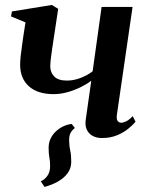

<svg xmlns="http://www.w3.org/2000/svg" viewBox="-20 -544 585 772"><path d="M268.5 -45.5 281 -29.5Q268.5 -19.5 263 -8Q257.5 3.5 258 22.5Q258.5 44.5 262.5 62.2Q266.5 80 266.5 106Q266.5 132.5 252 152.2Q237.5 172 213.2 185.8Q189 199.5 159 207.5L144 185Q160 178 170.8 162.5Q181.5 147 181.5 124.5Q181.5 103.5 178.5 89Q175.5 74.5 175.5 50.5Q175.5 30 183.5 13.2Q191.5 -3.5 205 -16Q218.5 -28.5 235 -36.2Q251.5 -44 268.5 -45.5ZM214 -508.5 189.5 -346.5Q188.5 -338 186.5 -324.2Q184.5 -310.5 183.2 -297.5Q182 -284.5 182 -276.5Q182.5 -252 198.5 -236Q214.5 -220 249.5 -220Q277 -220 305 -231Q333 -242 352.5 -257.5L388.5 -516H513L450 -82.5Q447.5 -64.5 453.2 -57.5Q459 -50.5 467 -50.5Q475.5 -50.5 487.5 -56.2Q499.5 -62 513.5 -77L525 -55Q514 -41 495 -25.8Q476 -10.5 449.8 0.2Q423.5 11 390.5 11Q367.5 11 351.8 2Q336 -7 328.8 -23.2Q321.5 -39.5 324.5 -61L347 -219.5Q329.5 -206 304.2 -193.5Q279 -181 250.8 -173.2Q222.5 -165.5 195.5 -165.5Q131.5 -165.5 96.2 -197Q61 -228.5 61 -284Q61 -299 63.2 -319.2Q65.5 -339.5 68.5 -360.2Q71.5 -381 73.5 -396.5L82.5 -454L24.5 -478L28 -498L188.5 -524Z"/></svg>

Font: Merriweather 120pt SemiBold
Style: Italic
Weight: 600
Italic angle: -7.8°
Version: Version 2.101